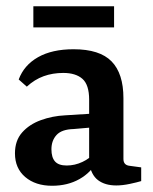

<svg xmlns="http://www.w3.org/2000/svg" viewBox="-20 -588 490 616"><path d="M147 8Q94 8 61 -20Q28 -48 28 -96Q28 -137 51 -163Q74 -189 111 -202.5Q148 -216 189 -218L285 -224V-180L216 -174Q178 -173 161.5 -155Q145 -137 145 -109Q145 -83 156.5 -70Q168 -57 194 -57Q220 -57 244.5 -68.5Q269 -80 283 -98L293 -73Q273 -35 235 -13.5Q197 8 147 8ZM40 -333Q57 -379 102 -404.5Q147 -430 216 -430Q300 -430 338 -391Q376 -352 376 -273V-78Q376 -58 396 -56L433 -51V-7Q420 -3 396.5 2Q373 7 353 7Q317 7 294.5 -10Q272 -27 266 -66V-268Q266 -316 244.5 -335Q223 -354 183 -354Q149 -354 120 -343.5Q91 -333 66 -310ZM87 -568H346V-500H87Z"/></svg>

Font: Rasa SemiBold
Style: Regular
Weight: 600
Designer: Anna Giedrys (Yrsa+Rasa design), David Brezina (Yrsa art-direction, Rasa art-direction, design)
Foundry: Rosetta Type Foundry
Version: Version 2.004